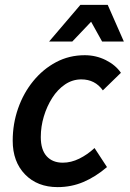

<svg xmlns="http://www.w3.org/2000/svg" viewBox="-20 -755 531 786"><path d="M32 -179Q32 -248 54 -311Q76 -374 116 -423Q156 -472 209.5 -500.5Q263 -529 327 -529Q373 -529 413 -509Q453 -489 475 -457L401 -385Q369 -430 313 -430Q277 -430 246.5 -409.5Q216 -389 194 -354.5Q172 -320 159.5 -278.5Q147 -237 147 -194Q147 -142 171 -115.5Q195 -89 237 -89Q271 -89 304.5 -105.5Q338 -122 367 -149L418 -71Q371 -31 321.5 -10Q272 11 216 11Q133 11 82.5 -41Q32 -93 32 -179ZM181 -585 309 -735H421L487 -585H398L353 -666L276 -585Z"/></svg>

Font: Radio Canada Medium
Style: Italic
Weight: 500
Italic angle: -12°
Designer: Charles Daoud, Etienne Aubert Bonn, Alexandre Saumier Demers, Jacques Le Bailly
Foundry: Radio-Canada
Version: Version 2.104; ttfautohint (v1.8.4.7-5d5b);gftools[0.9.28.de